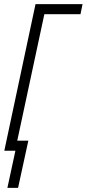

<svg xmlns="http://www.w3.org/2000/svg" viewBox="-20 -734 422 935"><path d="M16 181 55 0H1L153 -714H382L372 -665H196L64 -49H118L68 181Z"/></svg>

Font: Noto Sans ExtraCondensed Light
Style: Italic
Weight: 300
Width: 2
Italic angle: -12°
Designer: Monotype Design Team
Foundry: Monotype Imaging Inc.
Version: Version 2.013; ttfautohint (v1.8.4.7-5d5b)